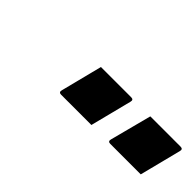

<svg xmlns="http://www.w3.org/2000/svg" viewBox="8 -985 583 583"><g transform="rotate(45 300.0 -693.5)"><path d="M248 -766H378Q389 -766 386 -755L352 -621H222Q211 -621 214 -632ZM460 -766H590Q601 -766 598 -755L564 -621H433Q422 -621 425 -632Z"/></g></svg>

Font: Recursive Sn Lnr St
Style: Bold Italic
Weight: 700
Italic angle: -15°
Version: Version 1.079;hotconv 1.0.112;makeotfexe 2.5.65598; ttfautoh